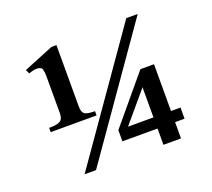

<svg xmlns="http://www.w3.org/2000/svg" viewBox="-108 -748 985 893"><g transform="rotate(-20 384.5 -301.0)"><path d="M692.4 -77.1H645.5V3.4H558.6V-77.1H384.8V-132.3L578.1 -363.8H645.5V-132.3H692.4ZM654.3 -609.4 223.6 6.8H167L597.7 -609.4ZM313 -231.4H85.9V-252.4Q125 -252.4 140.6 -261.7Q156.2 -271 156.2 -298.8V-484.4Q156.2 -502 152.3 -516.4Q148.4 -530.8 125 -530.8Q108.9 -530.8 85.9 -522L76.2 -542L224.6 -602.5H249.5V-298.8Q249.5 -271 261.7 -261.7Q273.9 -252.4 313 -252.4ZM558.6 -132.3V-281.2L432.6 -132.3Z"/></g></svg>

Font: Scheherazade New
Style: Bold
Weight: 700
Designer: SIL International
Foundry: SIL International
Version: Version 4.000